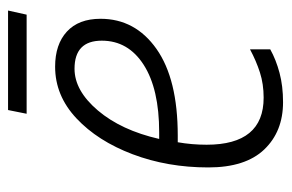

<svg xmlns="http://www.w3.org/2000/svg" viewBox="-140 -556 706 465"><g transform="rotate(-90 212.5 -323.0)"><path d="M410 -611 420 -656H179L170 -611ZM326 -21V-70Q298 -55 270 -46Q242 -37 209 -37Q95 -37 95 -175Q95 -211 101 -245H117Q254 -245 327 -296.5Q400 -348 400 -432Q400 -485 369 -513.5Q338 -542 284 -542Q214 -542 159 -490.5Q104 -439 72 -354.5Q40 -270 40 -171Q40 -81 83.5 -35.5Q127 10 198 10Q237 10 269 1.5Q301 -7 326 -21ZM279 -495Q347 -495 347 -429Q347 -365 288.5 -327.5Q230 -290 125 -290H109Q130 -382 178 -438.5Q226 -495 279 -495Z"/></g></svg>

Font: Noto Sans UI SemiCondensed Light
Style: Italic
Weight: 300
Width: 4
Designer: Monotype Design Team
Foundry: Monotype Imaging Inc.
Version: 1.001